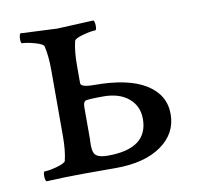

<svg xmlns="http://www.w3.org/2000/svg" viewBox="-56 -477 555 539"><g transform="rotate(-10 221.0 -208.0)"><path d="M243.2 -418.9Q247.1 -415 247.1 -402.8Q247.1 -390.6 243.2 -390.6Q230.5 -390.6 207.5 -384.3Q184.6 -377.9 182.6 -371.1Q175.8 -342.8 175.8 -302.7V-252Q175.8 -240.2 213.9 -240.2Q310.5 -240.2 360.8 -209Q411.1 -177.7 411.1 -122.6Q411.1 -67.4 363.3 -33.7Q315.4 0 233.4 0H140.6Q95.7 0 35.2 2.9Q31.2 -1 31.2 -13.2Q31.2 -25.4 35.2 -25.4Q47.9 -25.4 70.8 -31.7Q93.8 -38.1 95.7 -44.9Q102.5 -73.2 102.5 -113.3V-302.7Q102.5 -342.8 95.7 -371.1Q93.8 -377.9 70.8 -384.3Q47.9 -390.6 35.2 -390.6Q31.2 -390.6 31.2 -402.8Q31.2 -415 35.2 -418.9Q134.8 -414.1 138.7 -414.1Q142.6 -414.1 243.2 -418.9ZM175.8 -182.6V-91.8Q172.9 -52.7 184.6 -45.9Q193.4 -38.1 217.8 -38.1Q332 -38.1 332 -123Q332 -159.2 305.7 -181.6Q279.3 -204.1 233.4 -204.1Q187.5 -204.1 181.6 -200.7Q175.8 -197.3 175.8 -182.6Z"/></g></svg>

Font: CrimsonText-Roman
Style: Roman
Weight: 400
Version: Version 0.13